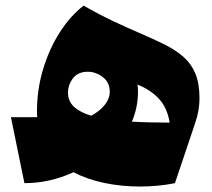

<svg xmlns="http://www.w3.org/2000/svg" viewBox="-20 -663 766 695"><path d="M19.5 -238.8H114.7Q114.3 -243.7 114 -249Q113.8 -254.4 113.8 -259.3Q113.8 -338.9 136 -412.6Q158.2 -486.3 196.5 -546.1Q234.9 -606 282.7 -642.6Q339.8 -609.9 390.4 -586.2Q440.9 -562.5 483.9 -543.9Q535.6 -522 576.2 -501.7Q616.7 -481.4 644.8 -456.5Q672.9 -431.6 687.5 -396Q702.1 -360.4 702.1 -306.6Q702.1 -264.2 687 -219.2L613.3 0Q552.7 12.2 486.3 12.2Q419.9 12.2 357.7 -0.7Q295.4 -13.7 246.1 -39.6Q159.7 0 68.4 0ZM310.1 -244.1Q343.3 -262.2 360.4 -284.9Q377.4 -307.6 377.4 -330.1Q377.4 -364.7 352.1 -384Q326.7 -403.3 297.9 -403.3Q262.7 -403.3 244.4 -379.9Q226.1 -356.4 226.1 -327.6Q226.1 -296.4 248.3 -276.1Q270.5 -255.9 310.1 -244.1ZM457.5 -222.7Q492.7 -220.7 523.4 -220Q554.2 -219.2 594.2 -219.2Q585 -274.4 554.2 -306.6Q523.4 -338.9 477.5 -356.9Q478.5 -350.6 479 -344.5Q479.5 -338.4 479.5 -331.5Q479.5 -274.9 457.5 -222.7Z"/></svg>

Font: Pinar-FD Black
Style: Regular
Weight: 900
Designer: Amin Abedi
Version: Version 3.000